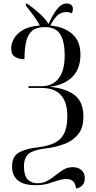

<svg xmlns="http://www.w3.org/2000/svg" viewBox="-20 -869 550 1098"><path d="M415 209Q412 182 399 168.5Q386 155 359 155Q335 155 310.5 163.5Q286 172 255.5 181Q225 190 182 190Q117 190 83 163Q49 136 49 83Q49 25 88.5 3Q128 -19 199 -27Q250 -33 287.5 -49.5Q325 -66 345 -102.5Q365 -139 365 -204Q365 -366 217 -366H143V-376H218Q279 -376 314.5 -419.5Q350 -463 350 -554Q350 -631 324.5 -672.5Q299 -714 236 -714Q188 -714 163 -692Q138 -670 129 -629Q120 -588 120 -530Q90 -530 67 -543Q44 -556 44 -591Q44 -620 60 -648.5Q76 -677 112 -698Q148 -719 208 -723Q190 -756 168.5 -784.5Q147 -813 128 -837V-848H135Q165 -828 201 -796.5Q237 -765 258 -732Q280 -783 305.5 -816Q331 -849 362 -849Q377 -849 387 -841Q397 -833 397 -818Q397 -810 395 -804Q393 -798 391 -793Q377 -800 360 -800Q328 -800 307 -779.5Q286 -759 268 -723Q346 -716 393 -675Q440 -634 440 -557Q440 -399 265 -372Q350 -366 403.5 -327.5Q457 -289 457 -202Q457 -138 427 -101Q397 -64 348 -45.5Q299 -27 241 -20Q176 -13 146.5 8.5Q117 30 117 83Q117 134 138 156.5Q159 179 194 179Q226 179 251 165Q276 151 298 133Q320 115 343.5 101Q367 87 396 87Q427 87 446 104Q465 121 465 150Q465 176 450.5 191Q436 206 415 209Z"/></svg>

Font: Noto Serif Display Condensed
Style: Regular
Weight: 400
Width: 3
Designer: Monotype Design Team
Foundry: Monotype Imaging Inc.
Version: Version 2.009